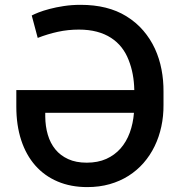

<svg xmlns="http://www.w3.org/2000/svg" viewBox="-20 -757 737 787"><path d="M530.5 -387.8Q529.8 -421.9 524.1 -452.2Q518.5 -482.6 507.1 -511.4Q496.1 -539.8 478.2 -562.7Q460.2 -585.6 435 -601.9Q409.8 -618.3 377 -627Q344.1 -635.7 303.3 -635.7Q258.5 -635.7 217 -626.6Q175.4 -617.5 134.6 -601.6L110.1 -693.5Q119.3 -698.5 138.1 -706Q157 -713.4 183.1 -720.3Q209.2 -727.3 241.5 -732.2Q273.8 -737.2 310.4 -737.2Q422.2 -737.2 497.5 -690.7Q538.4 -665.5 567.5 -631.4Q596.6 -597.3 615.1 -557.2Q633.5 -517 642 -472.3Q650.6 -427.6 650.2 -381V-327.8Q650.6 -281.2 641.3 -238.3Q632.1 -195.3 613.8 -157.7Q595.5 -120 568.5 -89.1Q541.5 -58.2 506.7 -36.2Q471.9 -14.2 429.5 -2.1Q387.1 9.9 337.7 9.9Q270.2 9.9 216.3 -13Q162.3 -35.9 124.6 -78.7Q87 -121.4 66.9 -182.5Q46.9 -243.6 46.9 -319.6V-387.8ZM335.6 -90.2Q381 -90.2 415.5 -105.6Q449.9 -121.1 474.1 -148.4Q498.2 -175.8 511.9 -213.2Q525.6 -250.7 529.1 -294.7H165.5V-279.5Q165.8 -239.3 176 -204.7Q186.1 -170.1 206.9 -144.7Q227.6 -119.3 259.6 -104.8Q291.5 -90.2 335.6 -90.2Z"/></svg>

Font: Inter P Medium
Style: Regular
Weight: 500
Designer: Rasmus Andersson
Foundry: rsms
Version: Version 3.018;git-588b23468